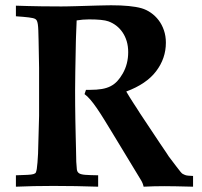

<svg xmlns="http://www.w3.org/2000/svg" viewBox="-20 -704 762 724"><path d="M40 -642.6V-682.6Q45.9 -682.6 56.9 -682.1Q67.9 -681.6 87.4 -681.2Q106.9 -680.7 137 -680.2Q167 -679.7 210.9 -679.7Q216.3 -679.7 231 -679.9Q245.6 -680.2 265.1 -680.7Q284.7 -681.2 306.2 -681.9Q327.6 -682.6 346.7 -683.1Q365.7 -683.6 380.1 -683.8Q394.5 -684.1 398.9 -684.1Q474.1 -684.1 513.7 -672.9Q532.2 -667.5 548.8 -656Q565.4 -644.5 578.1 -627.9Q590.8 -611.3 598.1 -589.8Q605.5 -568.4 605.5 -543Q605.5 -483.9 568.8 -435.5Q532.2 -387.2 456.1 -358.9Q461.9 -348.6 469.5 -336.7Q477.1 -324.7 483.9 -314Q490.7 -303.2 496.1 -295.4Q501.5 -287.6 502 -286.1Q503.4 -283.7 504.9 -281.5Q506.3 -279.3 507.8 -276.9L583.5 -163.1Q599.1 -140.1 607.2 -128.2Q615.2 -116.2 616.2 -114.3Q635.7 -88.4 645.8 -75.2Q655.8 -62 660.9 -55.9Q666 -49.8 668.9 -48.3Q671.9 -46.9 677.2 -44.4Q681.2 -42.5 689 -41.7Q696.8 -41 708 -40.5V0Q669.9 -1 643.1 -1.5Q616.2 -2 599.1 -2Q579.6 -2 560.3 -1.5Q541 -1 521.5 0Q520.5 -5.4 517.8 -12.5Q515.1 -19.5 509.8 -27.8L405.3 -200.2Q388.7 -227.5 373.8 -251.7Q358.9 -275.9 345.7 -295.2Q332.5 -314.5 320.8 -328.1Q309.1 -341.8 298.8 -349.1L304.2 -365.2H319.8Q345.2 -365.2 364 -368.4Q382.8 -371.6 397 -378.9Q411.1 -386.2 422.1 -397.9Q433.1 -409.7 442.9 -426.8Q463.4 -462.9 463.4 -507.3Q463.4 -529.8 457.8 -548.6Q452.1 -567.4 442.1 -582Q432.1 -596.7 418.5 -607.2Q404.8 -617.7 388.7 -623.5Q368.2 -630.9 315.4 -630.9Q303.7 -630.9 292 -629.9Q280.3 -628.9 269 -627Q269 -626 268.6 -615Q268.1 -604 267.6 -590.6Q267.1 -577.1 266.6 -564.7Q266.1 -552.2 266.1 -547.9Q263.2 -409.7 263.2 -363.3Q263.2 -338.4 263.4 -308.8Q263.7 -279.3 264.2 -249.8Q264.6 -220.2 265.4 -192.6Q266.1 -165 266.6 -143.6Q267.1 -122.1 267.3 -108.6Q267.6 -95.2 267.6 -93.8Q268.6 -75.2 269.8 -65.2Q271 -55.2 278.3 -50.5Q285.6 -45.9 302.2 -44.7Q318.8 -43.5 350.1 -43V0Q266.6 -2.9 181.2 -2.9Q105.5 -2.9 40 0V-43Q68.8 -43.9 84 -44.7Q99.1 -45.4 106.4 -47.6Q113.8 -49.8 115.5 -54.2Q117.2 -58.6 118.7 -66.9Q120.1 -76.7 121.3 -90.8Q122.6 -105 123.5 -124.5L127.4 -267.1V-448.2L125.5 -551.3Q125 -574.2 124.5 -588.9Q124 -603.5 122.6 -612.8Q121.1 -622.1 118.7 -626.5Q116.2 -630.9 112.3 -632.8Q106 -636.2 88.1 -638.4Q70.3 -640.6 40 -642.6Z"/></svg>

Font: XB Kayhan
Style: Bold
Weight: 700
Designer: Behnam
Foundry: Irmug
Version: Version 7.300 2009